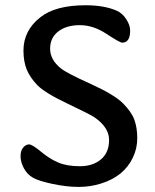

<svg xmlns="http://www.w3.org/2000/svg" viewBox="-20 -714 598 739"><path d="M281.2 5.4Q236.3 5.4 182.1 -6.1Q127.9 -17.6 106 -30.5Q84 -43.5 71.5 -67.1Q59.1 -90.8 59.1 -112.5Q59.1 -134.3 69.3 -146.2Q79.6 -158.2 91.8 -158.2Q104 -158.2 137.5 -130.4Q170.9 -102.5 204.3 -88.4Q237.8 -74.2 287.6 -74.2Q337.4 -74.2 368.7 -100.6Q399.9 -127 399.9 -175.3Q399.9 -223.6 343.3 -262.7Q327.6 -273.4 239.7 -315.2Q151.9 -356.9 123.5 -386.5Q95.2 -416 82.8 -446.5Q70.3 -477.1 70.3 -519.5Q70.3 -596.7 135.3 -647.5Q193.4 -693.8 309.6 -693.8Q380.9 -693.8 429.2 -672.9Q451.2 -663.1 466.1 -639.9Q481 -616.7 481 -596.7Q481 -549.8 450.2 -549.8Q441.4 -549.8 390.1 -583.5Q338.9 -617.2 287.4 -617.2Q235.8 -617.2 204.3 -593Q172.9 -568.8 172.9 -526.4Q172.9 -483.9 214.4 -450.7Q236.8 -432.6 328.1 -391.4Q419.4 -350.1 452.9 -316.7Q486.3 -283.2 497.3 -252.7Q508.3 -222.2 508.3 -182.1Q508.3 -142.1 491.2 -106.9Q457 -35.2 369.6 -7.8Q328.1 5.4 284.7 5.4Q282.7 5.4 281.2 5.4Z"/></svg>

Font: Averia Libre
Style: Regular
Weight: 400
Version: Version 1.002